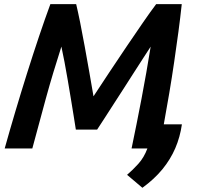

<svg xmlns="http://www.w3.org/2000/svg" viewBox="-20 -713 963 922"><path d="M663.8 188.8 590.2 126.5Q616.2 104.5 643.9 74.1Q671.5 43.8 687.8 0H611.8Q635.8 -114.5 659.8 -240.1Q683.8 -365.8 703.5 -489Q687 -463.8 665.6 -430.6Q644.2 -397.5 620.4 -360.4Q596.5 -323.2 572.1 -285Q547.8 -246.8 524.2 -210.8Q500.8 -174.8 481.1 -143.9Q461.5 -113 446.5 -90.8H344.2Q340.2 -116.8 334 -155Q327.8 -193.2 320.6 -237.4Q313.5 -281.5 305.5 -327.5Q297.5 -373.5 289.8 -415.1Q282 -456.8 274.8 -489.2Q255.2 -428 236.2 -365.1Q217.2 -302.2 200.2 -240.1Q183.2 -178 167 -117.5Q150.8 -57 135.2 0H2.5Q26 -84.5 53.4 -176.6Q80.8 -268.8 109.8 -360.9Q138.8 -453 167.4 -538Q196 -623 221.8 -693H345.8Q354 -658.8 364.8 -605.6Q375.5 -552.5 386.8 -490Q398 -427.5 409.1 -365.5Q420.2 -303.5 429 -250.5Q463.8 -303.8 504.6 -365.2Q545.5 -426.8 587.1 -488.4Q628.8 -550 665.5 -603.2Q702.2 -656.5 729.8 -693H852.8Q846.2 -631 836.9 -561.1Q827.5 -491.2 816.6 -416.8Q805.8 -342.2 792.9 -266.2Q780 -190.2 766.5 -115.8H853.5Q844.8 -55 821.8 -1.4Q798.8 52.2 759.9 99.8Q721 147.2 663.8 188.8Z"/></svg>

Font: Ubuntu Sans
Style: Italic
Weight: 400
Italic angle: -13.5°
Designer: Dalton Maag Ltd
Foundry: Dalton Maag Ltd
Version: Version 1.006